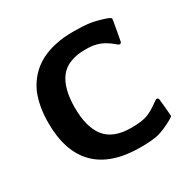

<svg xmlns="http://www.w3.org/2000/svg" viewBox="-159 -859 1021 1025"><g transform="rotate(-30 351.5 -346.5)"><path d="M423 11Q243 11 152 -79.5Q61 -170 61 -347Q61 -450 93 -527Q156 -663 313 -694Q356 -704 416 -704Q482 -704 519.5 -698.5Q557 -693 608 -676Q634 -667 635 -660Q635 -653 624 -592L612 -528L609 -524Q604 -521 601 -521Q596 -521 587 -529Q539 -571 493 -582Q469 -589 428 -589Q319 -589 271.5 -528Q224 -467 224 -347Q224 -227 273 -165.5Q322 -104 432 -104Q492 -104 525.5 -114.5Q559 -125 604 -158Q607 -160 610 -162Q613 -164 615 -165.5Q617 -167 619 -168L621 -170Q625 -172 630.5 -169.5Q636 -167 637 -163Q638 -160 642.5 -109Q647 -58 647 -54Q646 -49 628 -39Q572 -8 534 1.5Q496 11 423 11Z"/></g></svg>

Font: KaTeX_SansSerif
Style: Bold
Weight: 700
Version: Version 1.1; ttfautohint (v1.3)